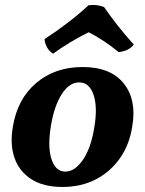

<svg xmlns="http://www.w3.org/2000/svg" viewBox="-20 -733 576 762"><path d="M228 9Q152 9 104 -22Q56 -53 37.5 -106.5Q19 -160 31 -230Q49 -340 123.5 -403.5Q198 -467 308 -467Q419 -467 471 -402Q523 -337 505 -232Q494 -159 456 -105Q418 -51 360 -21Q302 9 228 9ZM239 -52Q277 -52 309 -98.5Q341 -145 354 -226Q368 -306 351.5 -356Q335 -406 294 -406Q255 -406 225.5 -360Q196 -314 183 -239Q168 -153 184 -102.5Q200 -52 239 -52ZM191 -520Q175 -529 166 -546.5Q157 -564 157 -578Q202 -607 248.5 -642.5Q295 -678 331 -712Q363 -717 393 -705Q418 -669 446.5 -632.5Q475 -596 511 -556Q492 -531 451 -526Q393 -574 332 -605Q297 -588 258 -564.5Q219 -541 191 -520Z"/></svg>

Font: Vollkorn
Style: Bold Italic
Weight: 700
Italic angle: -11°
Designer: Friedrich Althausen
Foundry: Friedrich Althausen
Version: Version 5.000; ttfautohint (v1.8.3)